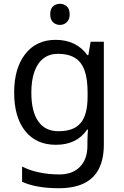

<svg xmlns="http://www.w3.org/2000/svg" viewBox="-20 -757 655 1017"><path d="M275 -546Q328 -546 370.5 -526Q413 -506 443 -465H448L460 -536H530V9Q530 85 504 136.5Q478 188 425 214Q372 240 290 240Q232 240 183.5 231.5Q135 223 97 206V125Q135 145 186 156Q237 167 295 167Q364 167 403.5 126.5Q443 86 443 16V-5Q443 -17 444 -39.5Q445 -62 446 -71H442Q414 -30 372.5 -10Q331 10 276 10Q172 10 113.5 -63Q55 -136 55 -267Q55 -395 113.5 -470.5Q172 -546 275 -546ZM287 -472Q242 -472 210.5 -448Q179 -424 162.5 -378Q146 -332 146 -266Q146 -167 182.5 -114.5Q219 -62 289 -62Q330 -62 359 -72.5Q388 -83 407 -105.5Q426 -128 435 -163Q444 -198 444 -246V-267Q444 -340 427.5 -385Q411 -430 376 -451Q341 -472 287 -472ZM298 -737Q318 -737 333.5 -723.5Q349 -710 349 -681Q349 -653 333.5 -639Q318 -625 298 -625Q276 -625 261 -639Q246 -653 246 -681Q246 -710 261 -723.5Q276 -737 298 -737Z"/></svg>

Font: oriya115
Style: Regular
Weight: 400
Designer: Amélie Bonet and Sol Matas
Foundry: Google LLC
Version: Version 2.003